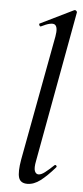

<svg xmlns="http://www.w3.org/2000/svg" viewBox="-53 -757 346 796"><g transform="rotate(5 120.0 -358.5)"><path d="M92 9Q63 9 56 -14Q49 -37 58 -89L155 -610Q162 -649 148.5 -658.5Q135 -668 91 -646Q87 -645 84.5 -651Q82 -657 86 -658L223 -725Q228 -727 232 -723Q236 -719 235 -717L120 -89Q114 -59 119 -46.5Q124 -34 135 -34Q146 -34 161.5 -46Q177 -58 197 -77Q201 -81 205 -77Q209 -73 205 -69Q173 -32 146 -11.5Q119 9 92 9Z"/></g></svg>

Font: Cormorant Garamond Light Medium
Style: Italic
Weight: 500
Italic angle: -10°
Version: Version 4.001